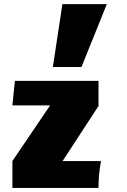

<svg xmlns="http://www.w3.org/2000/svg" viewBox="-20 -925 626 945"><path d="M288.1 -132.3H477.1Q471.2 -101.6 468 -69.1Q464.8 -36.6 464.8 0H41V-132.3L226.6 -406.2H41L53.2 -526.9H464.8V-403.3ZM240.2 -595.2 287.1 -904.8H505.9L380.9 -595.2Z"/></svg>

Font: Candal
Style: Regular
Weight: 400
Designer: vernon adams
Foundry: vernon adams
Version: Version 1.000